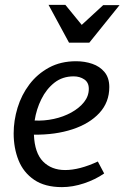

<svg xmlns="http://www.w3.org/2000/svg" viewBox="-20 -754 510 787"><path d="M292 -503Q327 -503 358 -492.5Q389 -482 408.5 -458.5Q428 -435 428 -397Q428 -335 387.5 -291Q347 -247 277 -224Q207 -201 119 -202Q122 -127 156.5 -92Q191 -57 247 -57Q306 -57 381 -92L407 -43Q371 -18 324.5 -2.5Q278 13 234 13Q164 13 120 -17Q76 -47 56 -97Q36 -147 36 -207Q36 -260 52 -312.5Q68 -365 100.5 -408Q133 -451 181 -477Q229 -503 292 -503ZM282 -441Q236 -441 203 -415Q170 -389 149.5 -347.5Q129 -306 122 -260Q161 -258 200.5 -266.5Q240 -275 272.5 -293Q305 -311 324.5 -335.5Q344 -360 344 -390Q344 -416 325.5 -428.5Q307 -441 282 -441ZM315 -652 403 -733H470L346 -579H263L179 -734H248Z"/></svg>

Font: Rosario Light
Style: Italic
Weight: 300
Italic angle: -8.05°
Designer: Hector Gatti
Foundry: Omnibus Type
Version: Version 1.101; ttfautohint (v1.8.1.43-b0c9)